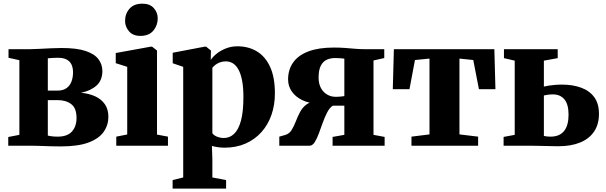

<svg xmlns="http://www.w3.org/2000/svg" viewBox="-20 -812 3375 1070"><path d="M318 4Q290 4 259.5 3Q229 2 200.2 1Q171.5 0 148.5 0H26V-48.5L88 -60.5V-476.5L27.5 -490V-538H150Q170.5 -538 201.2 -539.8Q232 -541.5 264.8 -543Q297.5 -544.5 323.5 -544.5Q408 -544.5 457.5 -527.8Q507 -511 528.8 -482Q550.5 -453 550.5 -416Q550.5 -364.5 517.8 -335.2Q485 -306 431.5 -295Q475.5 -291 509.8 -275.5Q544 -260 564 -231.8Q584 -203.5 584 -161Q584 -115 558 -77.5Q532 -40 474 -18Q416 4 318 4ZM301 -50.5Q355.5 -50.5 381 -79.2Q406.5 -108 406.5 -154.5Q406.5 -209 377.2 -231.5Q348 -254 302.5 -254H246.5V-56.5Q252 -55 260.5 -53.5Q269 -52 279.8 -51.2Q290.5 -50.5 301 -50.5ZM246.5 -307H300Q332 -307 351 -321Q370 -335 378.5 -358Q387 -381 387 -409Q387 -434 378.5 -452.2Q370 -470.5 351.5 -480.2Q333 -490 303 -490Q287 -490 273 -489.2Q259 -488.5 246.5 -487Z M628 0V-50.5L689 -62.5V-439.5L625 -460V-516.5L820.5 -552H827.5L855 -530.5V-62L916 -50.5V0ZM762 -612Q720.5 -612 698.8 -637.8Q677 -663.5 677 -695Q677 -735 701.5 -763.2Q726 -791.5 773 -791.5H774Q815.5 -791.5 837.2 -766.8Q859 -742 859 -710Q859 -670.5 834.5 -641.2Q810 -612 763 -612Z M942 239V191.5L1001 177V-439.5L942.5 -459.5V-518L1120.5 -552H1128.5L1155.5 -530.5L1154.5 -478Q1165.5 -495 1187 -512.5Q1208.5 -530 1238.5 -542Q1268.5 -554 1303 -554Q1364.5 -554 1411.5 -525.8Q1458.5 -497.5 1485.2 -439.5Q1512 -381.5 1512 -291.5Q1512 -227 1492.8 -171.8Q1473.5 -116.5 1436.8 -75.5Q1400 -34.5 1348.2 -11.8Q1296.5 11 1231 11Q1211 11 1191 7.8Q1171 4.5 1161 1L1163.5 75.5V177L1240 191.5V239ZM1228 -43Q1260 -43 1284.5 -66Q1309 -89 1322.8 -139.2Q1336.5 -189.5 1336.5 -271.5Q1336.5 -326 1329 -364Q1321.5 -402 1308.2 -425.5Q1295 -449 1277.2 -459.5Q1259.5 -470 1239 -470Q1220 -470 1205 -464.2Q1190 -458.5 1179.5 -450Q1169 -441.5 1163.5 -434V-69.5Q1171 -58 1189 -50.5Q1207 -43 1228 -43Z M1536.5 0V-50.5L1570 -60Q1592 -66.5 1605 -87.2Q1618 -108 1628.2 -134.8Q1638.5 -161.5 1651.8 -187Q1665 -212.5 1688 -229.8Q1711 -247 1749.5 -248L1753 -233Q1701 -236 1663.5 -254.5Q1626 -273 1605.8 -302.8Q1585.5 -332.5 1585.5 -369Q1585.5 -424 1613.8 -464Q1642 -504 1698.8 -525.5Q1755.5 -547 1841 -547Q1873.5 -547 1903.2 -544.8Q1933 -542.5 1959.5 -540.2Q1986 -538 2007.5 -538H2121.5V-488.5L2061.5 -475V-60.5L2123.5 -49V0H1833.5V-49L1899 -60.5V-223H1835Q1817 -212 1803.8 -186.5Q1790.5 -161 1779 -129.2Q1767.5 -97.5 1756.8 -68Q1746 -38.5 1733.5 -19.2Q1721 0 1705.5 0ZM1850.5 -272.5Q1858.5 -272.5 1867.2 -273Q1876 -273.5 1884.5 -274.5Q1893 -275.5 1899 -276.5V-485Q1892.5 -486 1884 -486.8Q1875.5 -487.5 1865.8 -488Q1856 -488.5 1846 -488.5Q1822 -488.5 1801.2 -479.2Q1780.5 -470 1768 -446.2Q1755.5 -422.5 1755.5 -379.5Q1755.5 -345.5 1768.5 -321.5Q1781.5 -297.5 1803.2 -285Q1825 -272.5 1850.5 -272.5Z M2273 0V-50.5L2373.5 -63V-485.5L2292.5 -477.5L2262 -315H2169L2175 -538H2735L2741 -315H2649L2617.5 -477.5L2540.5 -485.5V-63L2644.5 -50.5V0Z M2786.5 0V-49L2848.5 -60.5V-474L2788.5 -488V-538H3088V-488L3011 -474V-329.5Q3022.5 -332.5 3037.8 -334.8Q3053 -337 3071.8 -338.8Q3090.5 -340.5 3111.5 -340.5Q3172.5 -340.5 3219.2 -323.2Q3266 -306 3292 -270Q3318 -234 3318 -177.5Q3318 -119 3290.8 -78.8Q3263.5 -38.5 3213 -17.8Q3162.5 3 3091.5 3Q3082.5 3 3060.8 2.5Q3039 2 3012.8 1.5Q2986.5 1 2963 0.5Q2939.5 0 2926.5 0ZM3047.5 -50.5Q3098.5 -50.5 3123.5 -81.8Q3148.5 -113 3148.5 -172.5Q3148.5 -231 3125.2 -258.5Q3102 -286 3061.5 -286Q3047.5 -286 3034 -284.2Q3020.5 -282.5 3011 -280V-54.5Q3017.5 -52.5 3027.5 -51.5Q3037.5 -50.5 3047.5 -50.5Z"/></svg>

Font: Merriweather 60pt Black
Style: Regular
Weight: 900
Version: Version 2.100